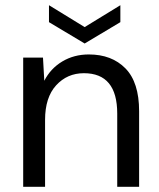

<svg xmlns="http://www.w3.org/2000/svg" viewBox="-20 -717 612 737"><path d="M69 0V-496H145L150 -407Q174 -454 219 -481Q264 -508 321 -508Q409 -508 461.5 -454.5Q514 -401 514 -290V0H430V-281Q430 -436 302 -436Q238 -436 195.5 -389.5Q153 -343 153 -257V0ZM305 -550 168 -632V-697L305 -613L442 -697V-632Z"/></svg>

Font: DeepMind Sans
Style: Regular
Weight: 400
Designer: Jonny Pinhorn / Modifications: Colophon Foundry
Foundry: Colophon Foundry
Version: Version 1.002; ttfautohint (v1.8.2)